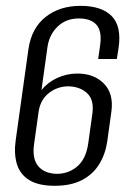

<svg xmlns="http://www.w3.org/2000/svg" viewBox="-20 -614 438 644"><path d="M163.4 9.2Q109 9.2 77.9 -10.1Q46.8 -29.4 36.5 -64.4Q26.2 -99.4 32.8 -144.6L75.5 -450Q85.8 -519.7 132.9 -557.1Q180.1 -594.4 250.1 -594.4Q320.5 -594.4 354.3 -560.4Q388.2 -526.4 377.9 -454.3L371.9 -416.1H309.3L315.9 -462.3Q322.5 -509.2 303.7 -530.7Q284.9 -552.1 244.5 -552.1Q202.1 -552.1 174.1 -525.7Q146.2 -499.3 139.6 -458.8L119.1 -312Q140.4 -338.1 172.2 -352.7Q204 -367.3 239.4 -367.3Q295.3 -367.3 328.4 -333.7Q361.5 -300.1 353.8 -241L339.6 -138.8Q333.3 -96.5 312.5 -62.8Q291.6 -29.1 254.9 -10Q218.1 9.2 163.4 9.2ZM169.7 -30.9Q209.8 -30.9 238.8 -55.5Q267.9 -80.2 275.6 -130.7L289.8 -232.5Q296.1 -278.9 272.8 -300.9Q249.6 -323 210.7 -324.5Q172.6 -324.5 144.3 -302.2Q116.1 -280 109.8 -241.4L94.3 -130.7Q87.4 -82.3 107.8 -57.3Q128.3 -32.3 169.7 -30.9Z"/></svg>

Font: Alumni Sans Thin
Style: Italic
Weight: 100
Italic angle: -8°
Designer: Robert E. Leuschke
Foundry: Robert E. Leuschke
Version: Version 1.016